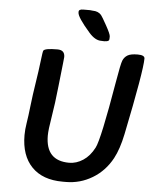

<svg xmlns="http://www.w3.org/2000/svg" viewBox="-61 -984 819 1033"><g transform="rotate(5 348.5 -468.0)"><path d="M456.5 -774.9Q423.8 -774.9 390.6 -813Q322.3 -891.1 322.3 -916V-920.4Q322.3 -934.1 347.2 -934.1H383.3L397 -932.6Q427.2 -932.6 443.8 -913.6Q450.2 -906.2 475.6 -860.4Q501 -814.9 501 -802.2L500.5 -788.1Q500.5 -774.9 478.5 -774.9L473.1 -773.9L470.7 -774.4H464.8L461.9 -774.9ZM215.3 -242.2Q215.3 -106.4 342.3 -106.4Q381.3 -106.4 417.5 -130.1Q453.6 -153.8 477.8 -200.7Q502 -247.6 554.7 -559.1Q571.8 -660.6 579.6 -679.2Q587.4 -697.8 604.5 -708.3Q621.6 -718.8 659.4 -718.8Q697.3 -718.8 697.3 -700.2Q697.3 -633.3 626 -286.1Q608.9 -203.6 581.5 -152.8Q543 -81.5 476.8 -41.7Q410.6 -2 334 -2H316.4Q208 -2 149.2 -62.7Q90.3 -123.5 90.3 -233.9Q90.3 -264.2 96.2 -300Q102.1 -335.9 108.6 -394.3Q115.2 -452.6 125.7 -519Q136.2 -585.4 142.3 -637.9Q148.4 -690.4 151.4 -695.3Q159.7 -708.5 227.1 -708.5Q266.6 -708.5 266.6 -670.9Q266.6 -663.6 263.2 -637Q259.8 -610.4 249.5 -512.5Q239.3 -414.6 227.3 -344Q215.3 -273.4 215.3 -242.2Z"/></g></svg>

Font: Averia Sans Libre
Style: Bold Italic
Weight: 700
Italic angle: -6.90001°
Version: Version 1.002